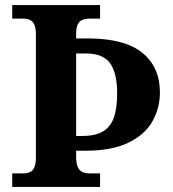

<svg xmlns="http://www.w3.org/2000/svg" viewBox="-20 -734 678 754"><path d="M28 0V-53H70Q84.6 -53 96.3 -57.5Q108 -62 114.5 -76Q121 -90 121 -118V-596Q121 -624.9 114.3 -638.4Q107.6 -652 96.3 -656.5Q85 -661 70 -661H28V-714H373V-661H332Q318.1 -661 306 -657Q294 -653 286.5 -640.4Q279 -627.8 279 -601V-583H335Q474 -581 541 -525Q608 -469 608 -371Q608 -311 579.5 -259Q551 -207 486 -174.5Q421 -142 313 -142H279V-113Q280 -87 287.5 -74Q295 -61 306.7 -57Q318.4 -53 332 -53H373V0ZM303 -200Q352.7 -200 382.9 -217Q413 -234 426.5 -270.5Q440 -307 440 -367Q440 -447 412.5 -485.5Q384.9 -524 318 -524H279V-200Z"/></svg>

Font: Noto Serif Thai
Style: Regular
Weight: 400
Designer: Monotype Design Team
Foundry: Monotype Imaging Inc.
Version: Version 2.001